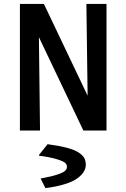

<svg xmlns="http://www.w3.org/2000/svg" viewBox="-20 -675 654 993"><path d="M187 0H83V-654.8H207L433.1 -180.2L426.8 -654.8H530.8V0H411.1L181.2 -482.9ZM214.8 297.9 190.9 250V248Q245.1 238.3 275.9 228Q306.6 217.8 316.4 208.7Q326.2 199.7 326.2 188Q326.2 176.3 317.4 167.7Q308.6 159.2 275.1 148.7Q241.7 138.2 181.2 129.9V127L226.1 70.8Q285.6 78.6 325.2 89.1Q364.7 99.6 386 113.3Q407.2 127 415.5 141.8Q423.8 156.7 423.8 176.8Q423.8 195.3 413.3 212.9Q402.8 230.5 380.1 247.3Q357.4 264.2 315.2 277.3Q272.9 290.5 214.8 297.9Z"/></svg>

Font: IntelOne Mono Medium
Style: Regular
Weight: 500
Designer: Fred Shallcrass
Foundry: Frere-Jones Type LLC
Version: Version 1.200;hotconv 1.1.0;makeotfexe 2.6.0;FJTRelease1.2